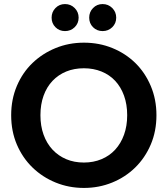

<svg xmlns="http://www.w3.org/2000/svg" viewBox="-20 -918 825 945"><path d="M750 -351Q750 -272 722 -206.5Q694 -141 645.5 -93.5Q597 -46 532 -19.5Q467 7 393 7Q319 7 254 -19.5Q189 -46 140 -93.5Q91 -141 63 -206.5Q35 -272 35 -351Q35 -429 63 -495Q91 -561 140 -608Q189 -655 254 -681.5Q319 -708 393 -708Q468 -708 533 -681.5Q598 -655 646 -608Q694 -561 722 -495Q750 -429 750 -351ZM179 -351Q179 -298 194.5 -255Q210 -212 238.5 -181.5Q267 -151 306 -134.5Q345 -118 393 -118Q440 -118 479.5 -134.5Q519 -151 547 -181.5Q575 -212 590.5 -255Q606 -298 606 -351Q606 -404 590.5 -447Q575 -490 547 -520Q519 -550 479.5 -566Q440 -582 393 -582Q345 -582 306 -566Q267 -550 238.5 -520Q210 -490 194.5 -447Q179 -404 179 -351ZM300 -765Q272 -765 253 -784Q234 -803 234 -831Q234 -859 253 -878.5Q272 -898 300 -898Q328 -898 347.5 -878.5Q367 -859 367 -831Q367 -803 347.5 -784Q328 -765 300 -765ZM485 -765Q457 -765 438 -784Q419 -803 419 -831Q419 -859 438 -878.5Q457 -898 485 -898Q513 -898 532.5 -878.5Q552 -859 552 -831Q552 -803 532.5 -784Q513 -765 485 -765Z"/></svg>

Font: Poppins SemiBold
Style: Regular
Weight: 600
Designer: Ninad Kale (Devanagari), Jonny Pinhorn (Latin)
Foundry: Indian Type Foundry
Version: Version 3.002 2017